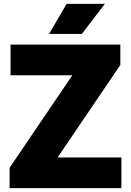

<svg xmlns="http://www.w3.org/2000/svg" viewBox="-20 -970 676 990"><path d="M277 -158H606V0H29.5V-105L353 -582H34.5V-740H600.5V-635ZM233 -795 323.5 -950H520.5L402 -795Z"/></svg>

Font: Encode Sans ExtraBold
Style: Regular
Weight: 800
Designer: Multiple Designers
Foundry: Impallari Type
Version: Version 2.000